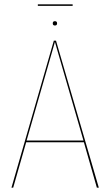

<svg xmlns="http://www.w3.org/2000/svg" viewBox="-20 -868 509 888"><path d="M368 -210H101L41 0H33L229 -680H239L437 0H428ZM366 -218 234 -674 103 -218ZM244 -760Q244 -750 234 -750Q224 -750 224 -760Q224 -770 234 -770Q244 -770 244 -760ZM155 -841V-848H316V-841Z"/></svg>

Font: Fira Sans Compressed Eight
Style: Regular
Weight: 100
Width: 1
Designer: bBox Type GmbH & Carrois Corporate GbR & Edenspiekermann AG
Foundry: bBox Type GmbH & Carrois Corporate GbR & Edenspiekermann AG
Version: Version 4.301